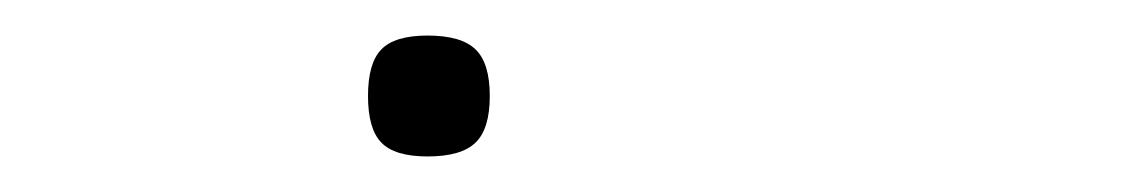

<svg xmlns="http://www.w3.org/2000/svg" viewBox="-20 -328 640 108"><path d="M187 -274Q187 -292.5 194.5 -300.2Q202 -308 220.5 -308Q239.5 -308 247.5 -300.2Q255.5 -292.5 255.5 -274Q255.5 -255.5 247.5 -247.8Q239.5 -240 220.5 -240Q202 -240 194.5 -247.8Q187 -255.5 187 -274Z"/></svg>

Font: JuliaMono Light
Style: Italic
Weight: 300
Italic angle: -9°
Monospace: yes
Designer: cormullion
Foundry: corm
Version: Version 0.054; ttfautohint (v1.8.4)